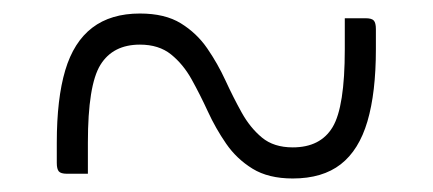

<svg xmlns="http://www.w3.org/2000/svg" viewBox="-20 -442 640 284"><path d="M413 -178Q457 -178 484 -199Q511 -220 523.5 -262.5Q536 -305 536 -369V-399Q536 -408 533 -411.5Q530 -415 521 -415Q514 -415 506 -415Q498 -415 490 -415V-403Q490 -394 490 -385.5Q490 -377 490 -369Q490 -284 472 -254Q454 -224 413 -224Q385 -224 367.5 -238.5Q350 -253 337.5 -275.5Q325 -298 313.5 -323Q302 -348 286.5 -370.5Q271 -393 247.5 -407.5Q224 -422 187 -422Q144 -422 116.5 -401Q89 -380 76.5 -338Q64 -296 64 -231V-201Q64 -192 67 -188.5Q70 -185 79 -185Q87 -185 95 -185Q103 -185 110 -185V-197Q110 -206 110 -215Q110 -224 110 -231Q110 -316 128.5 -346Q147 -376 187 -376Q215 -376 233 -361.5Q251 -347 263.5 -324.5Q276 -302 287.5 -277Q299 -252 314.5 -229.5Q330 -207 353.5 -192.5Q377 -178 413 -178Z"/></svg>

Font: Recursive Sans Linear Light
Style: Regular
Weight: 300
Version: Version 1.085